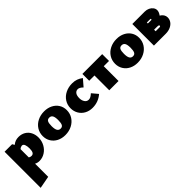

<svg xmlns="http://www.w3.org/2000/svg" viewBox="156 -1429 2708 2708"><g transform="rotate(-45 1510.0 -75.5)"><path d="M523 -234Q523 -167 492.5 -111Q462 -55 410.5 -22.5Q359 10 300 10Q257 10 227 -8V254L42 289V-431H192L212 -398Q260 -440 327 -440Q386 -440 430.5 -413.5Q475 -387 499 -340Q523 -293 523 -234ZM325 -216Q325 -260 313.5 -290Q302 -320 276 -320Q267 -320 253 -314.5Q239 -309 227 -297V-133Q246 -120 269 -120Q299 -120 312 -143.5Q325 -167 325 -216Z M578 -206Q578 -273 612 -326.5Q646 -380 705.5 -410Q765 -440 839 -440Q908 -440 962.5 -412.5Q1017 -385 1047.5 -336.5Q1078 -288 1078 -226Q1078 -159 1044 -105.5Q1010 -52 950 -21Q890 10 816 10Q747 10 693 -17.5Q639 -45 608.5 -94.5Q578 -144 578 -206ZM893 -212Q893 -273 877 -299.5Q861 -326 827 -326Q793 -326 779.5 -300.5Q766 -275 766 -217Q766 -156 782.5 -129Q799 -102 833 -102Q866 -102 879.5 -128Q893 -154 893 -212Z M1133 -206Q1133 -273 1167.5 -326.5Q1202 -380 1262.5 -410Q1323 -440 1397 -440Q1445 -440 1484 -426Q1523 -412 1558 -385L1471 -284Q1429 -326 1396 -326Q1361 -326 1341 -298.5Q1321 -271 1321 -219Q1321 -174 1342.5 -142Q1364 -110 1401 -110Q1423 -110 1442.5 -121Q1462 -132 1486 -154L1561 -65Q1474 10 1359 10Q1294 10 1242.5 -18Q1191 -46 1162 -95.5Q1133 -145 1133 -206Z M1989 -295H1884V0H1699V-295H1594V-431H1989Z M2021 -206Q2021 -273 2055 -326.5Q2089 -380 2148.5 -410Q2208 -440 2282 -440Q2351 -440 2405.5 -412.5Q2460 -385 2490.5 -336.5Q2521 -288 2521 -226Q2521 -159 2487 -105.5Q2453 -52 2393 -21Q2333 10 2259 10Q2190 10 2136 -17.5Q2082 -45 2051.5 -94.5Q2021 -144 2021 -206ZM2336 -212Q2336 -273 2320 -299.5Q2304 -326 2270 -326Q2236 -326 2222.5 -300.5Q2209 -275 2209 -217Q2209 -156 2225.5 -129Q2242 -102 2276 -102Q2309 -102 2322.5 -128Q2336 -154 2336 -212Z M3009 -144Q3009 -104 2986.5 -71.5Q2964 -39 2922 -19.5Q2880 0 2825 0H2590V-431H2837Q2875 -431 2907 -416Q2939 -401 2958 -375.5Q2977 -350 2977 -320Q2977 -283 2946 -242Q2976 -225 2992.5 -199.5Q3009 -174 3009 -144ZM2750 -301V-281H2830Q2826 -281 2824.5 -284.5Q2823 -288 2823 -290Q2823 -289 2824 -289Q2825 -289 2826 -291Q2827 -293 2827 -295Q2827 -301 2816 -301ZM2823 -290ZM2823 -290ZM2847 -144Q2847 -150 2838 -153.5Q2829 -157 2800 -157H2750V-126H2831Q2847 -126 2847 -144Z"/></g></svg>

Font: Ysabeau Heavy
Style: Regular
Weight: 800
Designer: Christian Thalmann (Catharsis Fonts)
Version: Version 0.003